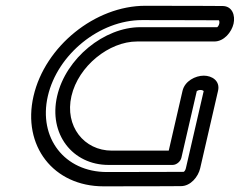

<svg xmlns="http://www.w3.org/2000/svg" viewBox="-20 -626 838 671"><path d="M757.6 -605C757.5 -605 649.2 -605.8 487.7 -605.8C312.5 -605.8 137.4 -464.4 97.2 -290.3C57 -116.2 166.8 25.2 342 25.2C503.6 25.2 612.2 24.5 612.2 24.5C646.5 24.5 672.7 -8.5 679.5 -37.6L742 -308.6C750 -343 721.3 -361.6 692.2 -361.6C663.1 -361.6 625.9 -343 617.9 -308.6L569.7 -99.6C515.1 -99.6 434.4 -99.6 370.8 -99.6C273.6 -99.6 205.4 -185.1 229.7 -290.3C254 -395.5 361.6 -481 458.8 -481C570.4 -481 728.8 -481 728.8 -481C763.2 -481 789.4 -513.9 796.2 -543C802.9 -572.1 791.8 -605 757.6 -605ZM744.9 -555.1C745.9 -553.9 747.7 -549.7 746.2 -543C744.6 -536.1 740.5 -531.8 739.3 -530.9C725.2 -531 576.6 -531 470.4 -531C344.6 -531 210.3 -422.9 179.7 -290.3C149.1 -157.7 233.4 -49.6 359.3 -49.6C433.2 -49.6 527.8 -49.6 583.2 -49.6C597.4 -49.6 611 -62.1 613.9 -74.6L667.7 -307.6C669.1 -308.8 674 -311.6 680.7 -311.6C687.6 -311.6 691.1 -308.5 691.8 -307.6L629.5 -37.6C627.9 -30.7 623.8 -26.4 622.6 -25.5C611.2 -25.5 506.1 -24.8 353.5 -24.8C205.7 -24.8 113.5 -144.1 147.2 -290.3C181 -436.5 328.3 -555.8 476.1 -555.8C629.2 -555.8 734.5 -555.1 744.9 -555.1Z"/></svg>

Font: Hi.
Style: Regular
Weight: 400
Designer: Mew Too, Robert Jablonski
Foundry: Cannot Into Space Fonts
Version: Version 1.996